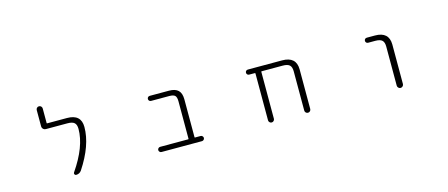

<svg xmlns="http://www.w3.org/2000/svg" viewBox="-46 -1245 4092 1754"><g transform="rotate(-15 2000.0 -368.5)"><path d="M562.5 -544.9Q695.3 -544.9 695.3 -424.8Q695.3 -252 560.5 -47.9Q542 -21.5 509.8 -21.5Q500 -21.5 495.1 -30.3Q490.2 -39.1 496.1 -47.9Q638.7 -254.9 638.7 -421.9Q638.7 -461.9 619.6 -479.5Q600.6 -497.1 553.7 -497.1H349.6Q335 -497.1 324.7 -507.3Q314.5 -517.6 314.5 -531.2V-686.5Q314.5 -698.2 322.8 -706.5Q331.1 -714.8 342.8 -714.8Q354.5 -714.8 362.8 -706.5Q371.1 -698.2 371.1 -686.5V-548.8Q371.1 -544.9 375 -544.9Z M1585.9 -428.7Q1585.9 -467.8 1571.3 -482.4Q1556.6 -497.1 1516.6 -497.1H1345.7Q1335 -497.1 1328.1 -503.9Q1321.3 -510.7 1321.3 -521Q1321.3 -531.2 1328.1 -538.1Q1335 -544.9 1345.7 -544.9H1527.3Q1585.9 -544.9 1614.3 -517.6Q1642.6 -490.2 1642.6 -431.6V-74.2Q1642.6 -70.3 1646.5 -70.3H1699.2Q1709 -70.3 1716.3 -63Q1723.6 -55.7 1723.6 -45.9Q1723.6 -36.1 1716.3 -28.8Q1709 -21.5 1699.2 -21.5H1316.4Q1306.6 -21.5 1299.3 -28.8Q1292 -36.1 1292 -45.9Q1292 -55.7 1299.3 -63Q1306.6 -70.3 1316.4 -70.3H1582Q1585.9 -70.3 1585.9 -74.2Z M2673.8 -420.9Q2673.8 -461.9 2654.8 -479.5Q2635.7 -497.1 2588.9 -497.1H2390.6Q2386.7 -497.1 2386.7 -492.2V-48.8Q2386.7 -38.1 2378.4 -29.8Q2370.1 -21.5 2358.9 -21.5Q2347.7 -21.5 2339.4 -29.8Q2331.1 -38.1 2331.1 -48.8V-492.2Q2331.1 -497.1 2326.2 -497.1H2273.4Q2262.7 -497.1 2255.9 -503.9Q2249 -510.7 2249 -521Q2249 -531.2 2255.9 -538.1Q2262.7 -544.9 2273.4 -544.9H2596.7Q2729.5 -544.9 2730.5 -424.8V-49.8Q2730.5 -38.1 2722.2 -29.8Q2713.9 -21.5 2702.1 -21.5Q2690.4 -21.5 2682.1 -29.8Q2673.8 -38.1 2673.8 -49.8Z M3398.4 -497.1Q3387.7 -497.1 3380.9 -503.9Q3374 -510.7 3374 -521Q3374 -531.2 3380.9 -538.1Q3387.7 -544.9 3398.4 -544.9H3474.6Q3606.4 -544.9 3607.4 -424.8V-50.8Q3607.4 -39.1 3598.6 -30.3Q3589.8 -21.5 3578.1 -21.5Q3566.4 -21.5 3557.6 -30.3Q3548.8 -39.1 3548.8 -50.8V-420.9Q3548.8 -461.9 3529.8 -479.5Q3510.7 -497.1 3464.8 -497.1Z"/></g></svg>

Font: Gen Jyuu Gothic L Monospace Light
Style: Regular
Weight: 300
Designer: [Source Han Sans]
Ryoko NISHIZUKA  (kana & ideographs); Paul D. Hunt (Latin, Greek & Cyrillic); Wenlong ZHANG  (bopomofo
Version: Version 1.002.20150607